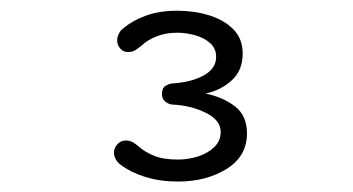

<svg xmlns="http://www.w3.org/2000/svg" viewBox="-20 -643 659 358"><path d="M192.5 -358Q192.5 -367.5 199 -374.2Q205.5 -381 214 -381Q222.5 -381 228.2 -377.5Q234 -374 239 -369.5Q249.5 -360 266.8 -352.8Q284 -345.5 311.5 -345.5Q331.5 -345.5 349.8 -351.5Q368 -357.5 379.8 -369Q391.5 -380.5 391.5 -397Q391.5 -419 363.5 -432.8Q335.5 -446.5 301.5 -448Q294.5 -448.5 288.2 -453.5Q282 -458.5 282 -467.5Q282 -479 288.8 -483Q295.5 -487 302 -487.5Q336 -489.5 359.5 -502.2Q383 -515 383 -537Q383 -552.5 372.2 -562.2Q361.5 -572 344.8 -577Q328 -582 310.5 -582Q289 -582 272 -575.2Q255 -568.5 244.5 -558.5Q238.5 -553.5 232.8 -549.8Q227 -546 218.5 -546Q210 -546 204.2 -552.5Q198.5 -559 198.5 -568Q198.5 -574 201.8 -580.5Q205 -587 211.5 -591.5Q227 -604.5 252 -613.8Q277 -623 310.5 -623Q342 -623 369.8 -614.5Q397.5 -606 415 -588.5Q432.5 -571 432.5 -543Q432.5 -512 412.5 -493.5Q392.5 -475 363.5 -468.5Q395.5 -462 418 -444.8Q440.5 -427.5 440.5 -394.5Q440.5 -351.5 402.5 -328Q364.5 -304.5 312 -304.5Q278.5 -304.5 251.2 -313Q224 -321.5 206 -335Q199 -340 195.8 -346.2Q192.5 -352.5 192.5 -358Z"/></svg>

Font: Sono Monospace
Style: Regular
Weight: 400
Designer: Tyler Finck
Foundry: Tyler Finck
Version: Version 2.112